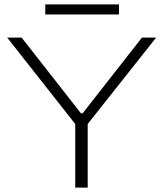

<svg xmlns="http://www.w3.org/2000/svg" viewBox="-20 -858 747 878"><path d="M324 0V-291L13 -686H79L350 -340H358L629 -686H694L381 -291V0ZM187 -792V-838H524V-792Z"/></svg>

Font: Archivo SemiExpanded Thin
Style: Regular
Weight: 250
Width: 6
Designer: Hector Gatti
Foundry: Omnibus-Type
Version: Version 2.001